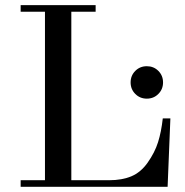

<svg xmlns="http://www.w3.org/2000/svg" viewBox="-20 -720 712 740"><path d="M501.5 -357.9Q483.4 -376 483.4 -402.3Q483.4 -428.7 501.5 -446.8Q519.5 -464.8 545.9 -464.8Q572.3 -464.8 590.3 -446.8Q608.4 -428.7 608.4 -402.3Q608.4 -376 590.3 -357.9Q572.3 -339.8 545.9 -339.8Q519.5 -339.8 501.5 -357.9ZM59.6 0V-25.4H153.3V-674.8H59.6V-700.2H348.6V-674.8H254.9V-25.4H400.4Q450.2 -25.4 486.3 -40.5Q522.5 -55.7 548.8 -92.8Q576.7 -132.3 589.1 -171.9Q601.6 -211.4 607.4 -263.7H636.7L626 0Z"/></svg>

Font: Theano Didot
Style: Regular
Weight: 400
Designer: Alexey Kryukov
Version: Version 2.0